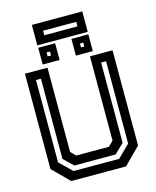

<svg xmlns="http://www.w3.org/2000/svg" viewBox="-139 -1068 942 1162"><g transform="rotate(-15 332.0 -487.0)"><path d="M160.5 0 57.5 -103V-700H199V-172L229.5 -141.5H434.5L465 -172V-700H606.5V-103L503.5 0ZM189.5 -55H475.5L551.5 -130V-646H520.5V-143L461.5 -86H203L143.5 -143V-646H112.5V-130ZM384 -726V-831H490V-726ZM176 -726V-831H282V-726ZM217.5 -766H239V-790.5H217.5ZM426.5 -766H447.5V-790.5H426.5ZM174.5 -846.5V-974.5H490.5V-846.5ZM231 -894.5H439V-923H231Z"/></g></svg>

Font: Tourney Thin SemiBold
Style: Regular
Weight: 600
Version: Version 1.015